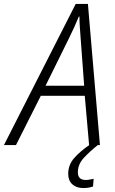

<svg xmlns="http://www.w3.org/2000/svg" viewBox="-78 -736 583 974"><path d="M-58 0 306 -716H368L429 0H374L352 -250H129L3 0ZM153 -301H349L331 -543Q329 -570 327 -599Q325 -628 325 -652H322Q302 -603 272 -542ZM345 218Q310 218 289 199Q268 180 268 146Q268 100 299 65Q330 30 379 -3L418 0Q379 31 348 64Q317 97 317 138Q317 177 357 177Q367 177 377.5 175Q388 173 397 171L394 210Q372 218 345 218Z"/></svg>

Font: Noto Sans SemiCondensed Light
Style: Italic
Weight: 300
Width: 4
Italic angle: -12°
Designer: Monotype Design Team
Foundry: Monotype Imaging Inc.
Version: Version 2.013; ttfautohint (v1.8.4.7-5d5b)